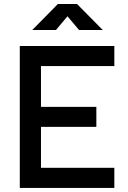

<svg xmlns="http://www.w3.org/2000/svg" viewBox="-20 -918 626 938"><path d="M76.7 0V-693.4H538.6V-595.2H180.2V-396H450.7V-298.3H180.2V-98.1H538.6V0ZM137.7 -771.5 262.7 -898.4H356.4L481.9 -771.5H366.2L309.6 -838.4L253.4 -771.5Z"/></svg>

Font: Caskaydia Cove Medium
Style: Regular
Weight: 500
Monospace: yes
Designer: Aaron Bell
Foundry: Saja Typeworks
Version: Version 4.300; ttfautohint (v1.8.3)